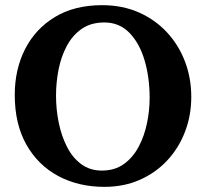

<svg xmlns="http://www.w3.org/2000/svg" viewBox="-20 -707 796 743"><path d="M720.2 -332Q720.2 -260.3 696 -197.3Q671.9 -134.3 627.4 -86.4Q583 -38.6 521.2 -11.2Q459.5 16.1 383.8 16.1Q284.2 16.1 205.8 -25.6Q127.4 -67.4 82.3 -147Q37.1 -226.6 37.1 -339.8Q37.1 -438.5 77.1 -517.1Q117.2 -595.7 192.9 -641.4Q268.6 -687 375 -687Q453.1 -687 516.6 -659.2Q580.1 -631.3 625.7 -582.3Q671.4 -533.2 695.8 -469Q720.2 -404.8 720.2 -332ZM559.1 -328.1Q559.1 -406.7 539.6 -473.1Q520 -539.6 481 -579.8Q441.9 -620.1 383.8 -620.1Q332 -620.1 296.1 -595.2Q260.3 -570.3 238.3 -528.8Q216.3 -487.3 206.5 -437.3Q196.8 -387.2 196.8 -336.9Q196.8 -283.7 207.3 -232.2Q217.8 -180.7 239.3 -138.7Q260.7 -96.7 294.4 -71.8Q328.1 -46.9 374 -46.9Q424.3 -46.9 459.5 -72.3Q494.6 -97.7 516.6 -139.2Q538.6 -180.7 548.8 -230.2Q559.1 -279.8 559.1 -328.1Z"/></svg>

Font: Charis
Style: Bold
Weight: 700
Designer: Walt Agee, Miriam Martin, Annie Olsen, Victor Gaultney, Lorna Priest, Alan Ward, Bob Hallissy, Martin Hosken, Sharon Cor
Foundry: SIL Global
Version: Version 7.000